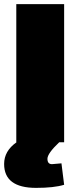

<svg xmlns="http://www.w3.org/2000/svg" viewBox="-49 -690 361 931"><path d="M30 0V-670H262V0H238Q181 54 181 80Q181 106 203 106L249 102L262 206Q213 221 126 221Q-29 221 -29 105Q-29 42 31 0Z"/></svg>

Font: Titillium Web
Style: Black
Weight: 900
Version: Version 1.001;PS 35.000;hotconv 1.0.70;makeotf.lib2.5.55311